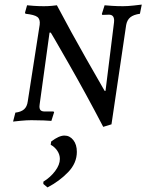

<svg xmlns="http://www.w3.org/2000/svg" viewBox="-20 -524 638 837"><path d="M477 -426Q481 -460 455 -460L426 -459L424 -463L436 -501Q445 -500 468.5 -498.5Q492 -497 516 -497Q537 -497 563.5 -500Q590 -503 598 -504L590 -464Q562 -460 548 -448.5Q534 -437 530 -415L466 18L430 29Q356 -113 278.5 -248.5Q201 -384 201 -382H196L153 -70L152 -60Q152 -48 157.5 -43Q163 -38 175 -38H213L216 -35L204 3Q195 2 170 1Q145 0 117 0Q96 0 70.5 2.5Q45 5 37 6L47 -33Q72 -36 85 -47.5Q98 -59 101 -82L153 -416Q156 -440 143 -450Q130 -460 91 -464Q89 -468 89 -469L98 -501Q106 -500 127.5 -498.5Q149 -497 171 -497Q188 -497 205.5 -498.5Q223 -500 228 -501Q292 -380 355 -269.5Q418 -159 436 -128H440ZM261 67Q284 67 299.5 86.5Q315 106 315 138Q315 187 277 226.5Q239 266 187 293L169 278V268Q200 249 220.5 221.5Q241 194 241 169Q241 150 230 133.5Q219 117 201 107L203 93Q237 67 261 67Z"/></svg>

Font: Alegreya SC
Style: Italic
Weight: 400
Italic angle: -7°
Designer: Juan Pablo del Peral
Foundry: Huerta Tipografica
Version: Version 2.007; ttfautohint (v1.6)